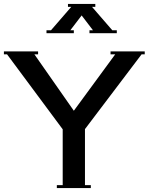

<svg xmlns="http://www.w3.org/2000/svg" viewBox="-30 -963 761 983"><path d="M348 -808V-793H208V-808H231L335 -928H318V-943H458V-928H441L545 -808H568V-793H428V-808H446L388 -884L330 -808ZM261 0V-15H291V-301L6 -685H-10V-700H165V-685H146L348 -396L560 -685H536V-700H711V-685H695L405 -302V-15H435V0Z"/></svg>

Font: Copperplate CC
Style: Regular
Weight: 400
Designer: indestructible type*
Foundry: Cowboy Collective
Version: Version 1.000